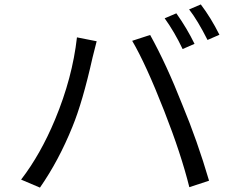

<svg xmlns="http://www.w3.org/2000/svg" viewBox="-20 -855 1040 866"><path d="M722.7 -772.5 775.4 -794.9Q823.2 -727.5 857.4 -657.2L803.7 -633.8Q767.6 -710 722.7 -772.5ZM833 -812.5 885.7 -835Q931.6 -774.4 969.7 -698.2L916 -674.8Q871.1 -763.7 833 -812.5ZM228.5 -316.4Q306.6 -503.9 327.1 -686.5L416 -668.9Q398.4 -601.6 397.5 -595.7Q352.5 -394.5 306.6 -283.2Q245.1 -130.9 160.2 -8.8L75.2 -44.9Q163.1 -159.2 228.5 -316.4ZM720.7 -354.5Q637.7 -566.4 576.2 -670.9L657.2 -697.3Q730.5 -565.4 802.7 -381.8Q870.1 -219.7 922.9 -40L834 -10.7Q796.9 -160.2 720.7 -354.5Z"/></svg>

Font: GenEi Gothic M Regular
Style: Regular
Weight: 400
Designer: o_tamon (Modified); [Source Han Sans]
Ryoko NISHIZUKA  (kana & ideographs); Paul D. Hunt (Latin, Greek & Cyrillic); Wenl
Version: Version 1.1a;Original Version 1.004